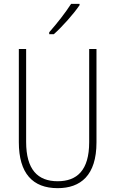

<svg xmlns="http://www.w3.org/2000/svg" viewBox="-20 -969 600 999"><path d="M394 -942V-949H350C319 -901 279 -850 236 -801V-791H260C303 -829 362 -895 394 -942ZM482 -228V-714H444V-229C444 -82 380 -26 280 -26C176 -26 116 -87 116 -231V-714H78V-229C78 -67 150 10 280 10C399 10 482 -56 482 -228Z"/></svg>

Font: Noto Sans Thai Looped Condensed ExtraLight
Style: Regular
Weight: 200
Width: 3
Designer: Sasikarn Vongin, Ben Mitchell
Foundry: The Fontpad Ltd
Version: Version 1.001